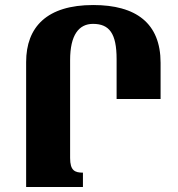

<svg xmlns="http://www.w3.org/2000/svg" viewBox="-20 -744 710 764"><path d="M351 -724C167 -724 84 -637 84 -497V0H310V-57C278 -57 259 -65 259 -115V-505C259 -605 294 -649 350 -649C415 -649 444 -611 444 -509V-350H619V-494C619 -652 521 -724 351 -724Z"/></svg>

Font: Noto Serif Armenian Condensed Black
Style: Regular
Weight: 900
Width: 3
Designer: Monotype Design Team
Foundry: Monotype Imaging Inc.
Version: Version 2.008